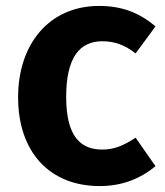

<svg xmlns="http://www.w3.org/2000/svg" viewBox="-20 -610 556 647"><path d="M314 -590C147 -590 41 -463 41 -282C41 -99 146 17 316 17C392 17 453 -8 504 -50L437 -146C395 -119 366 -106 324 -106C252 -106 203 -150 203 -283C203 -416 248 -471 325 -471C367 -471 401 -458 437 -430L504 -521C450 -567 391 -590 314 -590Z"/></svg>

Font: Glow Sans TC Normal
Style: Bold
Weight: 700
Designer: Ryoko NISHIZUKA (kana, bopomofo & ideographs); Paul D. Hunt (Latin, Greek & Cyrillic); Sandoll Communications, Soo-young
Version: Version 0.93